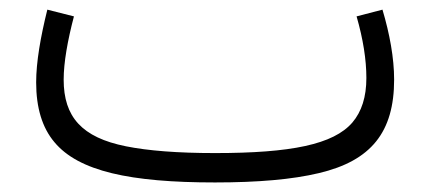

<svg xmlns="http://www.w3.org/2000/svg" viewBox="-20 -382 900 402"><path d="M726.6 -347.7C740.2 -300.3 747.1 -257.3 747.1 -218.8C747.1 -179.2 737.3 -148.4 717.8 -125.5C678.2 -79.6 589.8 -61.5 430.2 -61.5C352.1 -61.5 290 -66.4 243.7 -75.7C151.4 -94.2 113.3 -137.2 113.3 -215.3C113.3 -251 121.6 -297.4 134.8 -347.7L79.1 -361.8C64.9 -304.7 55.7 -252 55.7 -209.5C55.7 -156.2 68.4 -114.7 93.8 -84.5C144.5 -23.4 252.4 0 430.2 0C520 0 592.3 -6.3 647.5 -19.5C757.3 -45.4 805.2 -105.5 805.2 -215.3C805.2 -260.7 795.9 -311 780.8 -361.8Z"/></svg>

Font: Estedad Light
Style: Regular
Weight: 300
Designer: Amin Abedi
Version: Version 7.3